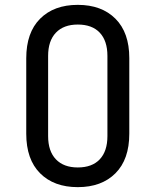

<svg xmlns="http://www.w3.org/2000/svg" viewBox="-20 -760 640 790"><path d="M300 10Q202 10 145 -47Q88 -104 88 -210V-520Q88 -626 145 -683Q202 -740 300 -740Q398 -740 455 -683Q512 -626 512 -521V-210Q512 -104 455 -47Q398 10 300 10ZM300 -71Q359 -71 390.5 -104.5Q422 -138 422 -200V-530Q422 -592 390.5 -625.5Q359 -659 300 -659Q242 -659 210 -625.5Q178 -592 178 -530V-200Q178 -138 210 -104.5Q242 -71 300 -71Z"/></svg>

Font: Atlassian Mono
Style: Regular
Weight: 400
Monospace: yes
Designer: Philipp Nurullin, Konstantin Bulenkov
Foundry: Modifications by Atlassian Pty Ltd, manufactured by JetBrains
Version: Version 2.304